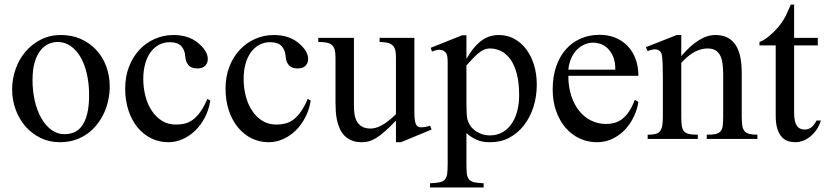

<svg xmlns="http://www.w3.org/2000/svg" viewBox="-20 -615 3654 850"><path d="M465.8 -231.9Q465.8 -203.1 459.7 -173.6Q453.6 -144 441.4 -116.7Q429.2 -89.4 410.6 -65.4Q392.1 -41.5 367.7 -23.7Q343.3 -5.9 312.5 4.4Q281.7 14.6 245.1 14.6Q198.2 14.6 159.4 -4.4Q120.6 -23.4 92.5 -55.7Q64.5 -87.9 49.1 -130.4Q33.7 -172.9 33.7 -219.2Q33.7 -264.6 48.6 -307.9Q63.5 -351.1 91.6 -384.8Q119.6 -418.5 159.7 -439.2Q199.7 -460 250 -460Q298.3 -460 337.9 -442.4Q377.4 -424.8 406 -394Q434.6 -363.3 450.2 -321.5Q465.8 -279.8 465.8 -231.9ZM374.5 -194.3Q374.5 -244.1 364.7 -287.1Q355 -330.1 336.9 -361.6Q318.8 -393.1 293 -411.1Q267.1 -429.2 234.9 -429.2Q215.8 -429.2 196 -420.9Q176.3 -412.6 160.2 -393.1Q144 -373.5 134 -341.1Q124 -308.6 124 -259.8Q124 -211.9 134 -168.5Q144 -125 162.6 -92.3Q181.2 -59.6 207.3 -40.3Q233.4 -21 265.6 -21Q290 -21 310.1 -30Q330.1 -39.1 344.2 -59.6Q358.4 -80.1 366.5 -113.3Q374.5 -146.5 374.5 -194.3Z M911.1 -169.9Q904.8 -129.4 887.2 -95.5Q869.6 -61.5 844.5 -37.1Q819.3 -12.7 788.6 1Q757.8 14.6 724.6 14.6Q685.1 14.6 650.4 -2.2Q615.7 -19 589.8 -50Q564 -81.1 549.1 -125Q534.2 -168.9 534.2 -223.1Q534.2 -276.4 551.3 -320.1Q568.4 -363.8 597.4 -394.8Q626.5 -425.8 665.3 -442.9Q704.1 -460 747.6 -460Q814.5 -460 856.4 -425.3Q877.4 -408.2 888.7 -390.1Q899.9 -372.1 899.9 -353.5Q899.9 -336.4 888.4 -324.2Q877 -312 854 -312Q846.7 -312 837.9 -313.5Q829.1 -314.9 821 -320.6Q813 -326.2 807.1 -337.6Q801.3 -349.1 799.8 -369.1Q797.4 -395.5 781.5 -411.9Q765.6 -428.2 731.9 -428.2Q704.1 -428.2 682.1 -415.8Q660.2 -403.3 645 -381.6Q629.9 -359.9 622.1 -330.1Q614.3 -300.3 614.3 -265.6Q614.3 -226.1 623.8 -189.5Q633.3 -152.8 651.9 -124.8Q670.4 -96.7 697.3 -80.1Q724.1 -63.5 759.3 -63.5Q779.8 -63.5 798.6 -68.1Q817.4 -72.8 834.5 -85.4Q851.6 -98.1 867.4 -120.4Q883.3 -142.6 897.9 -177.2Z M1355.5 -169.9Q1349.1 -129.4 1331.5 -95.5Q1314 -61.5 1288.8 -37.1Q1263.7 -12.7 1232.9 1Q1202.1 14.6 1168.9 14.6Q1129.4 14.6 1094.7 -2.2Q1060.1 -19 1034.2 -50Q1008.3 -81.1 993.4 -125Q978.5 -168.9 978.5 -223.1Q978.5 -276.4 995.6 -320.1Q1012.7 -363.8 1041.7 -394.8Q1070.8 -425.8 1109.6 -442.9Q1148.4 -460 1191.9 -460Q1258.8 -460 1300.8 -425.3Q1321.8 -408.2 1333 -390.1Q1344.2 -372.1 1344.2 -353.5Q1344.2 -336.4 1332.8 -324.2Q1321.3 -312 1298.3 -312Q1291 -312 1282.2 -313.5Q1273.4 -314.9 1265.4 -320.6Q1257.3 -326.2 1251.5 -337.6Q1245.6 -349.1 1244.1 -369.1Q1241.7 -395.5 1225.8 -411.9Q1210 -428.2 1176.3 -428.2Q1148.4 -428.2 1126.5 -415.8Q1104.5 -403.3 1089.4 -381.6Q1074.2 -359.9 1066.4 -330.1Q1058.6 -300.3 1058.6 -265.6Q1058.6 -226.1 1068.1 -189.5Q1077.6 -152.8 1096.2 -124.8Q1114.7 -96.7 1141.6 -80.1Q1168.5 -63.5 1203.6 -63.5Q1224.1 -63.5 1242.9 -68.1Q1261.7 -72.8 1278.8 -85.4Q1295.9 -98.1 1311.8 -120.4Q1327.6 -142.6 1342.3 -177.2Z M1754.9 14.6H1732.9V-81.1Q1704.6 -51.3 1683.3 -32.7Q1662.1 -14.2 1644.8 -3.7Q1627.4 6.8 1612.3 10.7Q1597.2 14.6 1581.1 14.6Q1555.2 14.6 1536.4 6.6Q1517.6 -1.5 1504.6 -14.9Q1491.7 -28.3 1483.9 -45.9Q1476.1 -63.5 1471.9 -82.8Q1467.8 -102.1 1466.6 -122.1Q1465.3 -142.1 1465.3 -159.7V-359.9Q1465.3 -381.8 1461.4 -395.5Q1457.5 -409.2 1448.5 -416.5Q1439.5 -423.8 1424.8 -426.5Q1410.2 -429.2 1389.2 -429.2V-447.3H1546.9V-147.9Q1546.9 -128.9 1549.3 -110.6Q1551.8 -92.3 1559.8 -77.9Q1567.9 -63.5 1582.5 -54.7Q1597.2 -45.9 1621.1 -45.9Q1630.9 -45.9 1642.3 -48.8Q1653.8 -51.8 1667.7 -59.1Q1681.6 -66.4 1697.8 -78.6Q1713.9 -90.8 1732.9 -109.4V-363.8Q1732.9 -384.3 1728.8 -396.7Q1724.6 -409.2 1715.8 -416.3Q1707 -423.3 1693.4 -426Q1679.7 -428.7 1660.6 -429.2V-447.3H1814.5V-118.7Q1814.5 -98.6 1816.2 -85.7Q1817.9 -72.8 1821.5 -64.9Q1825.2 -57.1 1831.1 -54.2Q1836.9 -51.3 1844.7 -51.3Q1851.6 -51.3 1862.3 -53Q1873 -54.7 1883.8 -58.6L1890.6 -41.5Z M2356.4 -240.7Q2356.4 -188 2341.6 -141.6Q2326.7 -95.2 2299.6 -60.3Q2272.5 -25.4 2234.9 -5.4Q2197.3 14.6 2151.4 14.6Q2140.6 14.6 2128.4 13.7Q2116.2 12.7 2103 8.5Q2089.8 4.4 2075.2 -3.7Q2060.5 -11.7 2044.9 -25.9V109.4Q2044.9 135.7 2046.6 152.3Q2048.3 168.9 2055.9 178.5Q2063.5 188 2078.9 191.7Q2094.2 195.3 2121.1 196.3V214.8H1883.8V196.3Q1911.1 195.3 1926.8 191.9Q1942.4 188.5 1950.2 179Q1958 169.4 1960 152.3Q1961.9 135.3 1961.9 107.4V-315.9Q1961.9 -334.5 1961.7 -346.4Q1961.4 -358.4 1960 -366.5Q1958.5 -374.5 1955.1 -379.4Q1951.7 -384.3 1945.8 -388.7Q1938 -394 1926 -394.8Q1914.1 -395.5 1892.6 -386.7L1886.7 -403.3L2026.4 -459H2044.9V-354.5Q2062 -383.8 2079.1 -404.1Q2096.2 -424.3 2113.8 -436.8Q2131.3 -449.2 2149.9 -454.6Q2168.5 -460 2189 -460Q2226.1 -460 2256.8 -443.1Q2287.6 -426.3 2309.8 -396.7Q2332 -367.2 2344.2 -327.1Q2356.4 -287.1 2356.4 -240.7ZM2278.3 -194.3Q2278.3 -248.5 2268.1 -287.6Q2257.8 -326.7 2240.2 -351.6Q2222.7 -376.5 2199.2 -388.4Q2175.8 -400.4 2149.4 -400.4Q2134.8 -400.4 2122.3 -394.8Q2109.9 -389.2 2097.7 -379.2Q2085.4 -369.1 2072.8 -355.5Q2060.1 -341.8 2044.9 -325.2V-157.7Q2044.9 -105.5 2049.3 -86.4Q2052.7 -73.7 2060.5 -61Q2068.4 -48.3 2081.1 -38.3Q2093.8 -28.3 2110.8 -22Q2127.9 -15.6 2149.4 -15.6Q2178.2 -15.6 2201.9 -28.1Q2225.6 -40.5 2242.4 -63.5Q2259.3 -86.4 2268.8 -119.6Q2278.3 -152.8 2278.3 -194.3Z M2806.2 -163.6Q2801.3 -130.9 2786.1 -98.9Q2771 -66.9 2747.6 -41.7Q2724.1 -16.6 2692.4 -1Q2660.6 14.6 2622.1 14.6Q2582.5 14.6 2546.9 -1.7Q2511.2 -18.1 2484.6 -48.6Q2458 -79.1 2442.4 -122.3Q2426.8 -165.5 2426.8 -218.8Q2426.8 -275.4 2442.1 -320.3Q2457.5 -365.2 2485.1 -396.5Q2512.7 -427.7 2550.8 -444.3Q2588.9 -460.9 2634.3 -460.9Q2671.4 -460.9 2702.9 -448.5Q2734.4 -436 2757.3 -412.6Q2780.3 -389.2 2793.2 -355.5Q2806.2 -321.8 2806.2 -279.3H2496.1Q2496.1 -229.5 2509.3 -189.9Q2522.5 -150.4 2544.9 -123Q2567.4 -95.7 2596.9 -81.3Q2626.5 -66.9 2659.2 -66.4Q2681.2 -65.9 2700 -71Q2718.8 -76.2 2734.9 -88.6Q2751 -101.1 2764.9 -121.8Q2778.8 -142.6 2790.5 -173.3ZM2704.1 -306.6Q2704.1 -343.8 2693.4 -366.9Q2682.6 -390.1 2667.5 -403.3Q2652.3 -416.5 2635.7 -421.4Q2619.1 -426.3 2606.9 -426.3Q2587.4 -426.3 2568.6 -418.5Q2549.8 -410.6 2534.7 -395.5Q2519.5 -380.4 2509.3 -357.9Q2499 -335.4 2496.1 -306.6Z M3108.9 0V-18.6Q3133.8 -18.6 3148.2 -21.7Q3162.6 -24.9 3170.2 -33.9Q3177.7 -43 3179.7 -59.1Q3181.6 -75.2 3181.6 -101.1V-283.7Q3181.6 -314 3178.2 -336.2Q3174.8 -358.4 3166.5 -372.6Q3158.2 -386.7 3145 -393.6Q3131.8 -400.4 3111.8 -400.4Q3083.5 -400.4 3054.4 -384.8Q3025.4 -369.1 2996.1 -336.9V-101.1Q2996.1 -74.7 2998.3 -58.6Q3000.5 -42.5 3008.3 -33.7Q3016.1 -24.9 3030.5 -21.7Q3044.9 -18.6 3069.3 -18.6V0H2847.2V-18.6Q2868.2 -18.6 2881.3 -21.7Q2894.5 -24.9 2901.9 -34.2Q2909.2 -43.5 2911.9 -59.6Q2914.6 -75.7 2914.6 -101.1V-267.6Q2914.6 -307.6 2913.6 -330.6Q2912.6 -353.5 2910.9 -365.7Q2909.2 -377.9 2906.5 -382.3Q2903.8 -386.7 2899.9 -389.6Q2883.8 -403.8 2847.2 -388.7L2839.4 -406.2L2976.1 -460H2996.1V-366.7Q3075.7 -460 3146.5 -460Q3179.2 -460 3201.7 -448Q3224.1 -436 3237.8 -414.1Q3251.5 -392.1 3257.6 -361.3Q3263.7 -330.6 3263.7 -293V-101.1Q3263.7 -76.2 3266.1 -60.1Q3268.6 -43.9 3275.9 -34.9Q3283.2 -25.9 3296.9 -22.2Q3310.5 -18.6 3333 -18.6V0Z M3614.3 -81.5Q3606.4 -56.6 3593.3 -38.6Q3580.1 -20.5 3564.9 -8.8Q3549.8 2.9 3533.4 8.8Q3517.1 14.6 3502.4 14.6Q3486.3 14.6 3470.7 10.3Q3455.1 5.9 3442.4 -7.1Q3429.7 -20 3421.9 -43.2Q3414.1 -66.4 3414.1 -104V-414.1H3342.3V-429.2Q3362.3 -436.5 3384.5 -454.8Q3406.7 -473.1 3425.8 -495.6Q3432.6 -503.9 3438 -511.2Q3443.4 -518.6 3449.7 -529.1Q3456.1 -539.6 3463.4 -555.2Q3470.7 -570.8 3481 -594.7H3495.6V-447.3H3600.6V-414.1H3495.6V-115.7Q3495.6 -93.8 3499 -79.6Q3502.4 -65.4 3508.5 -57.1Q3514.6 -48.8 3522.7 -45.4Q3530.8 -42 3540 -41.5Q3558.1 -40.5 3572 -51.5Q3585.9 -62.5 3594.7 -81.5Z"/></svg>

Font: Doulos SIL Afr
Style: Regular
Weight: 400
Designer: Walt Agee, Victor Gaultney, Peter Martin, Debbi Hosken, Becca Hirsbrunner
Foundry: SIL International
Version: Version 5.000